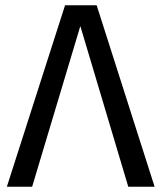

<svg xmlns="http://www.w3.org/2000/svg" viewBox="-20 -709 613 729"><path d="M567 0H467L285 -610L102 0H6L227 -689H347Z"/></svg>

Font: FiraGOUPP
Style: Medium
Weight: 400
Designer: bBox Type
Foundry: bBox Type GmbH
Version: Version 1.001